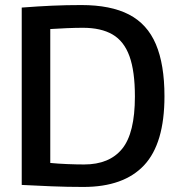

<svg xmlns="http://www.w3.org/2000/svg" viewBox="-20 -730 710 760"><path d="M310 10Q246 10 185 7.5Q124 5 66 2V-700Q130 -705 186 -707.5Q242 -710 302 -710Q418 -710 490.5 -672.5Q563 -635 597 -555Q631 -475 631 -349Q631 -162 550.5 -76Q470 10 310 10ZM313 -79Q413 -79 463.5 -141Q514 -203 514 -348Q514 -448 492.5 -507.5Q471 -567 425.5 -593.5Q380 -620 308 -620Q280 -620 244 -618.5Q208 -617 179 -615V-85Q209 -82 246.5 -80.5Q284 -79 313 -79Z"/></svg>

Font: Georama Medium
Style: Regular
Weight: 500
Designer: Jean-Baptiste Levee
Foundry: Production Type
Version: Version 1.000